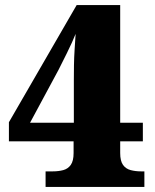

<svg xmlns="http://www.w3.org/2000/svg" viewBox="-20 -734 609 754"><path d="M159 0V-61H187Q210 -61 228.5 -66Q247 -71 258 -86.5Q269 -102 269 -133V-179H15V-254L281 -714H452V-252H541V-179H452V-133Q452 -102 463 -86.5Q474 -71 493 -66Q512 -61 534 -61H547V0ZM98 -252H270V-420Q270 -449 270.5 -479Q271 -509 273 -539.5Q275 -570 277 -601Q272 -588 262.5 -567Q253 -546 242 -524Q231 -502 222 -484Q213 -466 210 -460Z"/></svg>

Font: Noto Serif Kannada Black
Style: Regular
Weight: 900
Version: Version 2.003